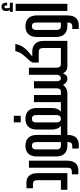

<svg xmlns="http://www.w3.org/2000/svg" viewBox="739 -1674 1090 2609"><g transform="rotate(-90 1284.5 -370.0)"><path d="M9 -88V0H236V-403C236 -526 170 -557 100 -557C89 -557 59 -556 30 -555V-468C39 -468 76 -468 84 -468C115 -469 140 -457 140 -410V-88Z M220 148C236 150 249 150 267 150C339 150 405 118 405 -4V-522H309V3C309 50 284 61 253 61C243 61 230 61 220 61Z M608 -570C514 -570 462 -514 462 -416V-154C462 -56 514 0 608 0H658V8C658 55 634 67 603 67C593 67 580 67 570 66V153C586 155 599 155 616 155C689 155 755 124 755 1V0H797C799 0 800 -1 800 -3V-85C800 -87 799 -88 797 -88H755V-416C755 -514 703 -570 608 -570ZM658 -88H608C578 -88 558 -104 558 -148V-422C558 -466 578 -482 608 -482C639 -482 658 -466 658 -422Z M926 -728V-634H1015V-728ZM793 -88C791 -88 790 -87 790 -85V-3C790 -1 791 0 793 0H1156C1158 0 1159 -1 1159 -3V-85C1159 -87 1158 -88 1156 -88H1071C1104 -114 1121 -157 1121 -213V-416C1121 -514 1069 -570 975 -570C880 -570 828 -514 828 -416V-213C828 -157 845 -114 878 -88ZM1025 -148C1025 -105 1004 -88 975 -88C945 -88 925 -105 925 -148V-422C925 -466 944 -482 975 -482C1005 -482 1025 -466 1025 -422Z M1154 -88C1150 -88 1149 -86 1149 -83V-5C1149 -2 1150 0 1154 0H1325C1371 0 1411 -23 1434 -59C1452 -25 1482 0 1520 0C1557 0 1580 -26 1592 -60C1610 -21 1642 0 1688 0H1717C1721 0 1722 -2 1722 -5V-83C1722 -86 1721 -88 1719 -88H1718C1688 -88 1669 -105 1669 -148V-522H1572V-148C1572 -96 1540 -87 1524 -88C1504 -88 1485 -104 1485 -146V-454H1388V-146C1388 -117 1379 -88 1341 -88H1298V-454H1201V-88Z M1716 -88C1713 -88 1712 -86 1712 -84V-4C1712 -1 1713 0 1716 0H2033V-322C2033 -420 1981 -477 1886 -477C1861 -477 1839 -477 1821 -477C1897 -536 1974 -601 1991 -707H1894C1875 -605 1788 -557 1739 -477V-389H1886C1917 -389 1936 -372 1936 -328V-88Z M2232 -570C2138 -570 2086 -514 2086 -416V-154C2086 -56 2138 0 2232 0H2282V8C2282 55 2258 67 2227 67C2217 67 2204 67 2194 66V153C2210 155 2223 155 2240 155C2313 155 2379 124 2379 1V-416C2379 -514 2327 -570 2232 -570ZM2282 -88H2232C2202 -88 2182 -104 2182 -148V-422C2182 -466 2202 -482 2232 -482C2263 -482 2282 -466 2282 -422Z M2496 -895C2460 -895 2440 -874 2440 -837V-824C2440 -805 2445 -790 2455 -781H2428V-741H2551V-781H2496C2484 -781 2477 -787 2477 -803C2477 -817 2477 -832 2477 -832C2477 -849 2484 -855 2496 -855C2507 -855 2514 -849 2514 -832V-819H2551V-837C2551 -874 2531 -895 2496 -895ZM2440 -703V0H2537V-703Z"/></g></svg>

Font: Modon Arabic
Style: Bold
Weight: 700
Designer: Ahmedzaza
Foundry: Ahmedzaza
Version: Version 2.010